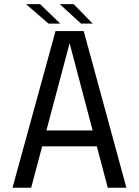

<svg xmlns="http://www.w3.org/2000/svg" viewBox="-20 -886 656 906"><path d="M39 0 242 -739.5H375L576.5 0H488.5L308 -684H309L127 0ZM144 -195.5V-270.5H473V-195.5ZM417.5 -774.5H362.5L262 -866.5H327.5ZM264.5 -774.5H209L103 -866.5H169Z"/></svg>

Font: Epilogue
Style: Regular
Weight: 400
Designer: Tyler Finck
Foundry: Etcetera Type Co
Version: Version 2.112